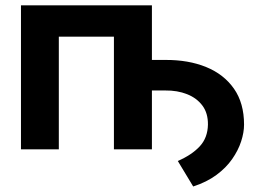

<svg xmlns="http://www.w3.org/2000/svg" viewBox="-20 -549 951 706"><path d="M437.5 -216.3V-328.6H587.9Q672.9 -329.1 738 -302.5Q803.2 -275.9 840.3 -222.9Q877.4 -169.9 877.4 -90.8Q877.4 -62 866.7 -29.1Q856 3.9 833.7 35.9Q811.5 67.9 775.9 94.2Q740.2 120.6 690.4 136.7L633.8 43Q685.5 20.5 714.6 -11Q743.7 -42.5 744.6 -90.8Q745.1 -132.8 724.4 -160.6Q703.6 -188.5 668 -202.6Q632.3 -216.8 587.9 -216.3ZM538.6 -529.3V0H398.9V-414.1H196.3V0H57.1V-529.3Z"/></svg>

Font: Inter Cardless Tabular Bold
Style: Bold
Weight: 700
Designer: Rasmus Andersson
Foundry: rsms
Version: Version 4.000;git-4fc901f